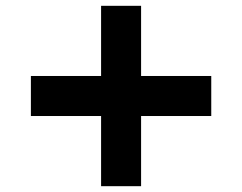

<svg xmlns="http://www.w3.org/2000/svg" viewBox="-20 -640 832 660"><path d="M327.5 0V-241.2H86.2V-378.8H327.5V-620H465V-378.8H706.2V-241.2H465V0Z"/></svg>

Font: Now Alt Black
Style: Regular
Weight: 900
Designer: Alfredo Marco Pradil
Foundry: Alfredo Marco Pradil
Version: Version 1.002;PS 001.002;hotconv 1.0.88;makeotf.lib2.5.64775